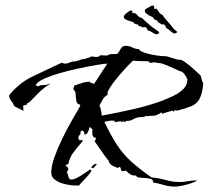

<svg xmlns="http://www.w3.org/2000/svg" viewBox="-20 -636 774 712"><path d="M630 56Q608 56 587.5 50Q567 44 546 40L548 36Q545 28 533.5 26Q522 24 509 23.5Q496 23 489 21L484 15H481Q470 15 462 9.5Q454 4 447 -3L432 -1L428 -8V-13L423 -18L419 -13Q409 -15 396.5 -22Q384 -29 383 -40Q378 -45 367.5 -59.5Q357 -74 346.5 -89.5Q336 -105 331 -112L336 -121L333 -127L329 -126Q323 -131 322.5 -140Q322 -149 323 -156L315 -164H312Q311 -157 306.5 -147Q302 -137 293 -137V-144L287 -152H286Q282 -152 279.5 -148.5Q277 -145 279 -140Q276 -136 273 -132.5Q270 -129 270 -124L275 -115L283 -117L287 -115Q287 -112 275 -99Q263 -86 250 -67.5Q237 -49 234 -29L222 -22L230 -17L234 -9L227 4L231 8Q232 13 233.5 18.5Q235 24 238 28L243 30Q253 30 266.5 23Q280 16 293.5 6.5Q307 -3 315 -8L319 -3Q318 1 308.5 12.5Q299 24 288 35Q277 46 273 52H260Q245 52 224 47.5Q203 43 186.5 32.5Q170 22 170 3Q170 -20 182 -53.5Q194 -87 211.5 -123Q229 -159 247.5 -191Q266 -223 278 -244L275 -249Q266 -249 263.5 -261Q261 -273 260.5 -286Q260 -299 255 -301H254L252 -308L256 -319Q270 -324 285 -328.5Q300 -333 316 -333L312 -331L329 -325L378 -400Q367 -400 337.5 -395Q308 -390 270.5 -382Q233 -374 197.5 -363.5Q162 -353 138.5 -341.5Q115 -330 113 -319L121 -316Q128 -320 135.5 -320.5Q143 -321 151 -321L165 -326L164 -324Q142 -310 124 -292.5Q106 -275 88 -256L82 -254L78 -247L67 -245L66 -243L67 -225L33 -242Q29 -253 21.5 -262Q14 -271 14 -283Q52 -330 105 -354.5Q158 -379 210 -404L209 -403Q211 -402 215 -401Q219 -400 221 -400Q229 -400 237 -403.5Q245 -407 253 -409V-407Q262 -409 271 -411.5Q280 -414 290 -418V-416L305 -421V-422L310 -421L309 -422L320 -427L326 -425L324 -427H327V-425H342L349 -428L351 -431L378 -430L379 -431L388 -435Q395 -435 401.5 -435.5Q408 -436 415 -436Q422 -444 427.5 -455Q433 -466 446 -466Q460 -466 471 -460Q482 -454 495 -454Q497 -448 511 -442.5Q525 -437 542.5 -433.5Q560 -430 576 -428.5Q592 -427 599 -427L642 -414L645 -415Q654 -415 670 -403Q686 -391 701.5 -377Q717 -363 724 -356Q726 -349 728 -341Q730 -333 734 -326Q730 -288 720 -269.5Q710 -251 691 -243Q672 -235 639 -226L626 -227V-222H624L620 -226L580 -214V-220Q561 -207 551.5 -207Q542 -207 522 -205L521 -207Q517 -203 513 -202.5Q509 -202 504 -202Q488 -202 474.5 -194Q461 -186 446 -188V-183L441 -184L437 -188L435 -184V-183L433 -184Q431 -185 429 -185.5Q427 -186 425 -186Q420 -186 415 -184.5Q410 -183 405 -183L406 -189L404 -188Q395 -190 385.5 -188Q376 -186 367 -184Q392 -132 414 -98.5Q436 -65 465.5 -38Q495 -11 542 22Q568 24 594 31.5Q620 39 647 39Q662 39 677 36Q692 33 707 33H711Q705 38 689 43.5Q673 49 656 52.5Q639 56 630 56ZM357 -207Q416 -218 473.5 -231Q531 -244 586 -264L587 -265Q605 -272 625 -281.5Q645 -291 660 -306Q675 -321 675 -342Q671 -351 664 -361Q657 -371 645 -373Q637 -377 622.5 -383.5Q608 -390 593 -396Q578 -402 568 -403V-402H565Q559 -405 554 -405Q550 -405 546 -404Q542 -403 537 -403L529 -409H517Q506 -409 495 -409.5Q484 -410 473 -411Q460 -399 440.5 -377.5Q421 -356 403.5 -333.5Q386 -311 379 -294V-284Q368 -279 361 -267Q354 -255 349 -245Q357 -224 357 -207ZM645 -373Q651 -370 652 -369.5Q653 -369 647 -372ZM326 -12 319 -14Q319 -19 325.5 -23.5Q332 -28 336 -29L339 -27ZM623 -513Q616 -517 610 -523Q604 -529 596 -532Q595 -534 594 -538.5Q593 -543 589 -544Q588 -546 585.5 -545.5Q583 -545 579 -546L564 -555L563 -561Q560 -560 559 -561L551 -565Q548 -569 548.5 -570.5Q549 -572 543 -574L536 -577L528 -582L518 -590L517 -598V-601H519L521 -602Q521 -604 522.5 -604Q524 -604 525 -605L535 -611Q540 -613 543.5 -615Q547 -617 551 -613Q553 -612 551.5 -608Q550 -604 552 -603L558 -604Q561 -604 561 -602L562 -600L563 -601L574 -585Q575 -584 578 -584L581 -580L582 -581L591 -569Q595 -564 603.5 -554Q612 -544 614 -542Q619 -536 624 -530Q629 -524 636 -519Q637 -519 637 -517Q636 -515 632 -513Q628 -511 623 -513ZM558 -509Q550 -512 543 -517Q536 -522 528 -523Q527 -525 525 -529.5Q523 -534 519 -535Q518 -537 515.5 -535.5Q513 -534 509 -535L493 -541L490 -547Q487 -545 486 -545L478 -549Q474 -552 474.5 -553.5Q475 -555 468 -556L461 -558L452 -561L441 -567L439 -575L438 -578H440L442 -579Q442 -581 443.5 -582Q445 -583 445 -584L454 -591Q459 -594 462 -596.5Q465 -599 470 -595Q472 -595 471 -590.5Q470 -586 472 -587L478 -588Q481 -588 481 -586L482 -585L483 -586L497 -572Q498 -571 499 -571.5Q500 -572 501 -572L505 -569L506 -570L516 -560Q521 -555 531.5 -546.5Q542 -538 544 -536Q550 -532 556 -527.5Q562 -523 569 -518Q570 -518 570 -516Q571 -514 567 -511Q563 -508 558 -509Z"/></svg>

Font: Kolker Brush
Style: Regular
Weight: 400
Designer: Robert E. Leuschke
Foundry: Robert E. Leuschke
Version: Version 1.010; ttfautohint (v1.8.3)